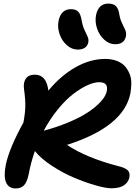

<svg xmlns="http://www.w3.org/2000/svg" viewBox="-20 -1039 762 1072"><path d="M623 -792Q590.3 -792 562.5 -816.9Q534.7 -841.8 522 -879.6Q509.3 -917.5 516.1 -954.1Q529.3 -1019 585 -1019Q611.3 -1019 626.2 -1005.9Q641.1 -992.7 646 -960Q650.4 -931.6 661.9 -908.7Q673.3 -885.7 679.9 -870.1Q686.5 -854.5 683.1 -835.9Q673.3 -792 623 -792ZM413.1 -762.2Q380.9 -762.2 353 -786.9Q325.2 -811.5 312.5 -849.1Q299.8 -886.7 307.1 -922.9Q320.3 -987.8 377 -987.8Q402.8 -987.8 416.5 -974.1Q430.2 -960.4 436 -924.8Q440.9 -895 451.9 -871.6Q462.9 -848.1 469.5 -833.5Q476.1 -818.8 473.1 -803.2Q464.8 -762.2 413.1 -762.2ZM67.9 13.2Q28.8 13.2 14.2 -19.8Q-0.5 -52.7 12.2 -118.2Q31.2 -210.4 110.8 -355Q120.6 -407.2 121.3 -445.8Q122.1 -484.4 113.8 -543.9Q109.4 -579.6 124.8 -600.8Q140.1 -622.1 173.8 -622.1Q239.7 -622.1 250 -533.2Q321.8 -619.1 403.6 -664.6Q485.4 -710 566.9 -710Q603.5 -710 631.8 -699.2Q660.2 -688.5 676.8 -669.9Q693.4 -651.4 703.4 -627Q713.4 -602.5 713.1 -574.5Q712.9 -546.4 708 -517.1Q670.4 -331.1 354 -230Q461.4 -158.2 639.2 -111.8Q679.7 -102.1 693.4 -88.1Q707 -74.2 702.1 -47.9Q696.8 -21 672.1 -4.4Q647.5 12.2 602.1 12.2Q571.3 12.2 514.4 -3.9Q457.5 -20 394.3 -46.6Q331.1 -73.2 269.5 -113.5Q208 -153.8 174.8 -195.8Q152.8 -133.8 140.1 -65.9Q130.9 -21.5 113.8 -4.2Q96.7 13.2 67.9 13.2ZM533.2 -580.1Q505.4 -580.1 468.3 -563.2Q431.2 -546.4 389.4 -514.6Q347.7 -482.9 303.5 -429Q259.3 -375 224.1 -309.1Q294.4 -328.1 353 -352.1Q411.6 -376 450.4 -399.2Q489.3 -422.4 517.3 -447Q545.4 -471.7 559.1 -492.2Q572.8 -512.7 576.2 -530.8Q586.4 -580.1 533.2 -580.1Z"/></svg>

Font: Shantell Sans Irregular
Style: Italic
Weight: 600
Italic angle: -11.31°
Designer: Stephen Nixon, Anya Danilova, Shantell Martin
Foundry: Arrow Type
Version: Version 1.006;[9816181b4]